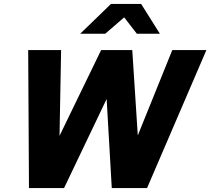

<svg xmlns="http://www.w3.org/2000/svg" viewBox="-20 -954 1067 974"><path d="M305 0H127L123 -700H290L282 -265L493 -700H651L679 -267L854 -700H1027L726 0H547L521 -452ZM674 -783 610 -866 514 -783H387L543 -934H696L791 -783Z"/></svg>

Font: Red Hat Text
Style: Bold Italic
Weight: 700
Italic angle: -12°
Designer: Pentagram / MCKL
Foundry: Pentagram / MCKL
Version: Version 1.003; Red Hat Text Bold Italic